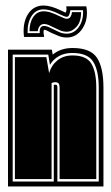

<svg xmlns="http://www.w3.org/2000/svg" viewBox="-20 -676 402 696"><path d="M9 0V-496H168L171 -478Q200 -502 243 -502Q308 -502 331.5 -466.5Q355 -431 355 -358V0ZM26 -18H175V-368Q177 -369 182 -369Q188 -369 188 -359V-18H338V-358Q338 -420 318 -452Q298 -484 242 -484Q214 -484 193.5 -472.5Q173 -461 161 -441L155 -478H26ZM34 -27V-469H148L158 -411Q166 -439 188 -457Q210 -475 243 -475Q293 -475 311 -445.5Q329 -416 329 -358V-27H196V-356Q196 -370 192 -374Q188 -378 180 -378Q173 -378 167 -375V-27ZM222 -540Q205 -540 190.5 -546.5Q176 -553 166 -557Q156 -562 150.5 -565Q145 -568 140 -568Q139 -568 138 -563.5Q137 -559 140 -542H67Q61 -592 81 -624Q101 -656 138 -656Q164 -656 201 -638Q211 -633 218 -630Q219 -632 220.5 -637Q222 -642 220 -653H293Q301 -607 279.5 -573.5Q258 -540 222 -540ZM222 -554Q249 -554 266 -578.5Q283 -603 281 -639H235Q232 -615 222 -615Q215 -615 195 -625Q162 -642 138 -642Q110 -642 94.5 -618Q79 -594 80 -556H124Q122 -582 140 -582Q147 -582 155 -578.5Q163 -575 173 -570Q183 -565 195 -559.5Q207 -554 222 -554ZM222 -561Q209 -561 197.5 -566Q186 -571 176 -576Q166 -581 157 -585Q148 -589 140 -589Q130 -589 124 -581.5Q118 -574 117 -563H87Q87 -595 101 -615Q115 -635 138 -635Q152 -635 166 -630Q180 -625 192 -619Q201 -615 209 -611.5Q217 -608 222 -608Q231 -608 235.5 -615Q240 -622 241 -632H274Q274 -597 257.5 -579Q241 -561 222 -561Z"/></svg>

Font: Alumni Sans Collegiate One SC
Style: Regular
Weight: 400
Designer: Robert E. Leuschke
Foundry: Robert E. Leuschke
Version: Version 1.100